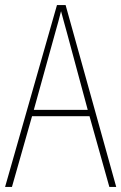

<svg xmlns="http://www.w3.org/2000/svg" viewBox="-20 -735 477 755"><path d="M410 0H437L238 -715H204L0 0H27L106 -278H332ZM243 -607 325 -303H113L197 -606C206 -638 213 -662 220 -691C228 -660 235 -637 243 -607Z"/></svg>

Font: Noto Sans Gurmukhi Condensed Thin
Style: Regular
Weight: 100
Width: 3
Designer: Jelle Bosma - Monotype Design Team
Foundry: Monotype Imaging Inc.
Version: Version 2.004